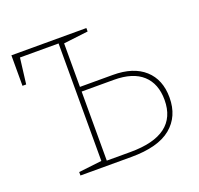

<svg xmlns="http://www.w3.org/2000/svg" viewBox="-98 -628 759 734"><g transform="rotate(-20 281.5 -261.0)"><path d="M358 -319Q441 -319 486.5 -278Q532 -237 532 -164Q532 -87 479 -43.5Q426 0 317 0H110V-14L204 -25V-503H47L34 -398H19V-522H324V-508L224 -496V-319ZM320 -19Q511 -19 511 -162Q511 -228 471.5 -264Q432 -300 355 -300H224V-19Z"/></g></svg>

Font: Bitter Pro Thin
Style: Regular
Weight: 250
Designer: Sol Matas, and Bitter project Authors
Foundry: Sol Matas
Version: Version 1.010